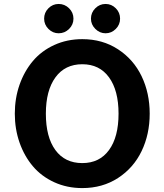

<svg xmlns="http://www.w3.org/2000/svg" viewBox="-20 -940 835 975"><path d="M277.8 -919.9Q308.6 -919.9 330.8 -897.9Q353 -876 353 -845.2Q353 -814.9 330.8 -793Q308.6 -771 277.8 -771Q248 -771 226.1 -793Q204.1 -814.9 204.1 -845.2Q204.1 -876 225.8 -897.9Q247.6 -919.9 277.8 -919.9ZM589.8 -845.2Q589.8 -814.9 567.9 -793Q545.9 -771 516.1 -771Q486.3 -771 464.1 -793.2Q441.9 -815.4 441.9 -845.2Q441.9 -876 463.9 -897.9Q485.8 -919.9 516.1 -919.9Q546.4 -919.9 568.1 -897.9Q589.8 -876 589.8 -845.2ZM397.9 15.1Q320.3 15.1 255.4 -14.6Q190.4 -44.4 147 -95.7Q103.5 -147 79.3 -215.8Q55.2 -284.7 55.2 -362.8Q55.2 -440.9 79.3 -509.8Q103.5 -578.6 147 -630.1Q190.4 -681.6 255.4 -711.4Q320.3 -741.2 397.9 -741.2Q500.5 -741.2 579.3 -689.7Q658.2 -638.2 699.2 -552.7Q740.2 -467.3 740.2 -362.8Q740.2 -258.3 699.2 -172.9Q658.2 -87.4 579.3 -36.1Q500.5 15.1 397.9 15.1ZM397.9 -111.8Q485.4 -111.8 533.7 -178.2Q582 -244.6 582 -362.8Q582 -480.5 533.7 -547.1Q485.4 -613.8 397.9 -613.8Q310.1 -613.8 261.5 -547.1Q212.9 -480.5 212.9 -362.8Q212.9 -244.1 261.2 -178Q309.6 -111.8 397.9 -111.8Z"/></svg>

Font: Stilu SemiBold
Style: Regular
Weight: 600
Designer: Genilson Lima Santos
Foundry: Genilson Lima Santos
Version: Version 1.200;PS 001.200;hotconv 1.0.88;makeotf.lib2.5.64775